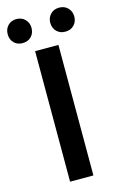

<svg xmlns="http://www.w3.org/2000/svg" viewBox="-166 -992 655 1050"><g transform="rotate(-15 161.5 -467.5)"><path d="M94 0V-739H226V0ZM40 -799Q10 -799 -8.5 -818Q-27 -837 -27 -867Q-27 -896 -8.5 -915.5Q10 -935 40 -935Q70 -935 89 -915.5Q108 -896 108 -867Q108 -837 89 -818Q70 -799 40 -799ZM282 -799Q252 -799 233 -818Q214 -837 214 -867Q214 -896 233 -915.5Q252 -935 282 -935Q312 -935 331 -915.5Q350 -896 350 -867Q350 -837 331 -818Q312 -799 282 -799Z"/></g></svg>

Font: Noto Sans TC Thin SemiBold
Style: Regular
Weight: 600
Version: Version 2.004-H2;hotconv 1.0.118;makeotfexe 2.5.65603